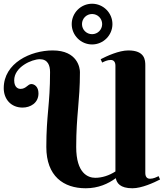

<svg xmlns="http://www.w3.org/2000/svg" viewBox="-20 -1000 878 1028"><path d="M689 8C739 8 804 -22 837 -39L829 -57C817 -51 801 -43 783 -43C766 -43 758 -55 758 -74V-649C758 -678 756 -730 667 -730C617 -730 552 -700 519 -683L527 -665C539 -671 555 -679 573 -679C590 -679 598 -667 598 -648V-82C564 -60 526 -48 490 -48C452 -48 388 -71 388 -213C388 -385 408 -456 408 -614C408 -635 396 -730 262 -730C145 -730 0 -663 0 -528C0 -470 38 -424 101 -424C142 -424 186 -448 186 -500C186 -537 163 -550 148 -550C128 -550 121 -524 89 -524C82 -524 56 -528 56 -570C56 -642 151 -683 193 -683C236 -683 248 -650 248 -614C248 -439 228 -385 228 -213C228 -57 320 8 439 8C506 8 559 -16 600 -46C605 -20 623 8 689 8ZM364 -871C364 -811 413 -762 473 -762C533 -762 582 -811 582 -871C582 -931 533 -980 473 -980C413 -980 364 -931 364 -871ZM419 -871C419 -901 443 -925 473 -925C503 -925 527 -901 527 -871C527 -841 503 -817 473 -817C443 -817 419 -841 419 -871Z"/></svg>

Font: Berkshire Swash
Style: Regular
Weight: 700
Designer: Astigmatic (AOETI)
Foundry: Astigmatic (AOETI)
Version: Version 1.000